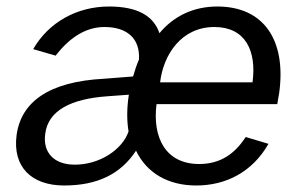

<svg xmlns="http://www.w3.org/2000/svg" viewBox="-20 -560 920 590"><path d="M119 -149C128 -221 199 -256 308 -264L376 -269C370 -231 369 -193 375 -156C356 -100 286 -54 210 -54C145 -54 111 -92 119 -149ZM756 -307H472C482 -392 537 -477 639 -477C734 -477 769 -404 756 -307ZM832 -240 838 -275C860 -436 791 -540 648 -540C575 -540 514 -511 470 -458C452 -511 403 -540 315 -540C216 -540 129 -491 82 -409L151 -389C197 -449 248 -477 301 -477C369 -477 411 -443 407 -377C400 -361 394 -343 389 -325L299 -318C130 -309 45 -247 31 -145C18 -47 77 10 177 10C279 10 351 -25 398 -97C431 -28 497 10 583 10C675 10 756 -32 805 -118L735 -139C702 -88 658 -56 592 -56C489 -56 448 -137 461 -240Z"/></svg>

Font: Cheyenne Sans
Style: Italic
Weight: 400
Italic angle: -8.13011°
Designer: The Public Sans project authors (U.S. Web Design System), Libre Franklin designed by Pablo Impallari and Rodrigo Fuenzal
Foundry: The Cheyenne Sans Project Authors
Version: Version 2.007